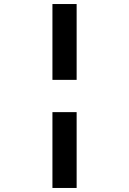

<svg xmlns="http://www.w3.org/2000/svg" viewBox="-20 -836 640 952"><path d="M360 -816H240V-440H360ZM360 -280H240V96H360Z"/></svg>

Font: Kode
Style: Regular
Weight: 400
Monospace: yes
Designer: Isa Ozler
Foundry: Kadena LLC
Version: Version 1.000;gftools[0.9.28]